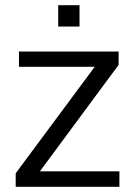

<svg xmlns="http://www.w3.org/2000/svg" viewBox="-20 -714 512 734"><path d="M40 0V-51.5L342 -458.5H52.5V-517H433.5V-466L132.5 -59H436.5V0ZM202.5 -612.5V-694H284V-612.5Z"/></svg>

Font: Public Sans Thin Light
Style: Regular
Weight: 300
Version: Version 1.007